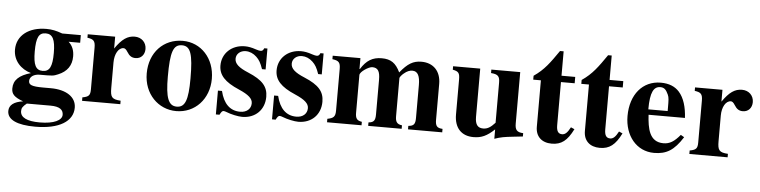

<svg xmlns="http://www.w3.org/2000/svg" viewBox="-48 -875 5248 1325"><g transform="rotate(5 2575.5 -212.0)"><path d="M254 -68C174 -68 153 -78 153 -105C153 -135 183 -154 222 -154C313 -154 316 -154 349 -168C410 -193 441 -237 441 -300C441 -340 429 -373 401 -398H481V-451H352C308 -467 280 -473 240 -473C121 -473 37 -411 37 -312C37 -236 90 -180 161 -160C81 -137 42 -102 42 -43C42 -6 60 16 124 39C61 48 28 73 28 114C28 174 96 206 222 206C389 206 483 146 483 52C483 -22 414 -68 306 -68ZM306 -312C306 -218 288 -182 240 -182C192 -182 174 -218 174 -311C174 -409 192 -442 239 -442C287 -442 306 -405 306 -312ZM315 52C380 52 404 74 404 108C404 146 349 174 250 174C162 174 116 151 116 107C116 86 123 75 151 52Z M718 -461H528V-437C571 -431 583 -420 583 -373V-84C583 -43 573 -32 529 -24V0H794V-24C733 -28 722 -42 722 -106V-283C722 -342 748 -387 783 -387C791 -387 800 -382 811 -364C828 -336 845 -326 871 -326C908 -326 934 -354 934 -394C934 -440 900 -473 853 -473C803 -473 765 -447 718 -379Z M1408 -229C1408 -371 1312 -473 1186 -473C1054 -473 957 -374 957 -228C957 -86 1057 14 1182 14C1311 14 1408 -88 1408 -229ZM1261 -218C1261 -69 1241 -17 1183 -17C1125 -17 1104 -73 1104 -218C1104 -389 1122 -442 1183 -442C1242 -442 1261 -389 1261 -218Z M1772 -326V-471H1750C1744 -456 1738 -451 1725 -451C1719 -451 1710 -453 1694 -458C1662 -469 1639 -473 1616 -473C1525 -473 1459 -411 1459 -327C1459 -261 1500 -215 1601 -172C1670 -142 1697 -117 1697 -85C1697 -46 1667 -20 1622 -20C1552 -20 1506 -65 1485 -152H1457V13H1482C1493 -8 1499 -15 1508 -15C1513 -15 1521 -13 1531 -9C1560 3 1611 14 1639 14C1730 14 1793 -48 1793 -138C1793 -209 1755 -252 1655 -294C1587 -322 1559 -348 1559 -382C1559 -415 1587 -440 1625 -440C1652 -440 1678 -429 1700 -408C1721 -388 1732 -369 1747 -326Z M2161 -326V-471H2139C2133 -456 2127 -451 2114 -451C2108 -451 2099 -453 2083 -458C2051 -469 2028 -473 2005 -473C1914 -473 1848 -411 1848 -327C1848 -261 1889 -215 1990 -172C2059 -142 2086 -117 2086 -85C2086 -46 2056 -20 2011 -20C1941 -20 1895 -65 1874 -152H1846V13H1871C1882 -8 1888 -15 1897 -15C1902 -15 1910 -13 1920 -9C1949 3 2000 14 2028 14C2119 14 2182 -48 2182 -138C2182 -209 2144 -252 2044 -294C1976 -322 1948 -348 1948 -382C1948 -415 1976 -440 2014 -440C2041 -440 2067 -429 2089 -408C2110 -388 2121 -369 2136 -326Z M3024 0V-24C2985 -26 2974 -40 2974 -83V-331C2974 -420 2921 -473 2839 -473C2782 -473 2744 -450 2692 -386C2662 -449 2627 -473 2564 -473C2500 -473 2458 -447 2420 -386H2417V-461H2225V-437C2269 -431 2281 -420 2281 -373V-86C2281 -45 2270 -32 2226 -24V0H2465V-24C2430 -29 2420 -45 2420 -83V-344C2420 -368 2481 -406 2504 -406C2543 -406 2558 -383 2558 -323V-83C2558 -42 2548 -27 2511 -24V0H2743V-24C2708 -28 2697 -45 2697 -83V-348C2697 -353 2711 -371 2724 -381C2745 -399 2764 -406 2782 -406C2820 -406 2835 -373 2835 -311V-83C2835 -41 2825 -27 2787 -24V0Z M3581 -20V-43C3537 -45 3524 -61 3524 -105V-461H3324V-437C3374 -433 3385 -419 3385 -374V-98C3354 -64 3332 -51 3303 -51C3267 -51 3247 -71 3247 -127V-461H3059V-437C3100 -429 3108 -418 3108 -372V-131C3108 -38 3158 14 3241 14C3296 14 3334 -3 3386 -52V13C3429 -2 3453 -6 3518 -13Z M3906 -112C3886 -74 3870 -59 3849 -59C3821 -59 3810 -79 3810 -119V-417H3905V-461H3810V-630H3785C3727 -546 3690 -493 3618 -444V-417H3671V-95C3671 -28 3714 12 3783 12C3850 12 3890 -19 3931 -101Z M4239 -112C4219 -74 4203 -59 4182 -59C4154 -59 4143 -79 4143 -119V-417H4238V-461H4143V-630H4118C4060 -546 4023 -493 3951 -444V-417H4004V-95C4004 -28 4047 12 4116 12C4183 12 4223 -19 4264 -101Z M4666 -126C4625 -77 4594 -58 4551 -58C4453 -58 4438 -150 4432 -245H4684C4680 -319 4662 -382 4625 -423C4596 -455 4555 -473 4497 -473C4372 -473 4288 -373 4288 -224C4288 -87 4371 14 4492 14C4577 14 4630 -17 4690 -112ZM4561 -282H4427C4427 -402 4451 -442 4497 -442C4526 -442 4538 -425 4552 -395C4561 -376 4561 -355 4561 -303Z M4925 -461H4735V-437C4778 -431 4790 -420 4790 -373V-84C4790 -43 4780 -32 4736 -24V0H5001V-24C4940 -28 4929 -42 4929 -106V-283C4929 -342 4955 -387 4990 -387C4998 -387 5007 -382 5018 -364C5035 -336 5052 -326 5078 -326C5115 -326 5141 -354 5141 -394C5141 -440 5107 -473 5060 -473C5010 -473 4972 -447 4925 -379Z"/></g></svg>

Font: XITS
Style: Bold
Weight: 700
Designer: MicroPress Inc., with final additions and corrections provided by Coen Hoffman, Elsevier (retired)
Version: Version 1.107